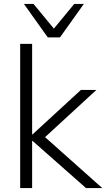

<svg xmlns="http://www.w3.org/2000/svg" viewBox="-20 -960 542 980"><path d="M83 0ZM83 0V-736H144V-274H146L393 -501H472L210 -260L502 0H419L146 -241H144V0ZM224 -769 102 -940H151L255 -814L359 -940H408L286 -769Z"/></svg>

Font: Winston Light
Style: Regular
Weight: 300
Designer: Original fonts by Vernon Adams / Changes by Cristiano Sobral
Foundry: Original fonts by Vernon Adams / Changes by Cristiano Sobral
Version: Version 2.503;July 17, 2020;FontCreator 13.0.0.2655 64-bit